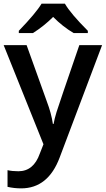

<svg xmlns="http://www.w3.org/2000/svg" viewBox="-20 -786 576 1046"><path d="M95.2 240.2Q57.1 240.2 21 231.9V141.1Q46.9 147 80.1 147Q163.1 147 196.8 50.8L216.8 0L0 -540H125L234.9 -233.9Q259.8 -168.5 268.1 -110.8H272Q276.4 -137.7 288.1 -175.8Q299.8 -213.9 412.1 -540H536.1L305.2 71.8Q242.2 240.2 95.2 240.2ZM82.5 -606V-618.2Q175.8 -714.8 206.5 -766.1H333.5Q364.3 -712.4 458.5 -618.2V-606H380.9Q320.8 -641.6 269.5 -693.8Q219.2 -643.6 159.7 -606Z"/></svg>

Font: OpenSans-Semibold
Style: Regular
Weight: 600
Foundry: Ascender Corporation
Version: Version 1.10